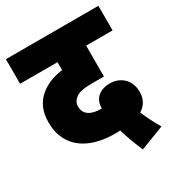

<svg xmlns="http://www.w3.org/2000/svg" viewBox="-167 -729 837 906"><g transform="rotate(-30 252.0 -276.0)"><path d="M347 70 477 20C457 -14 438 -52 423 -87C449 -103 470 -129 470 -173C470 -234 430 -278 365 -278C317 -278 276 -251 276 -197V-194C208 -194 183 -221 183 -258C183 -276 191 -290 203 -299C222 -315 248 -320 301 -320H360V-488H504V-622H0V-488H204V-445C154 -438 113 -422 81 -395C46 -365 25 -324 25 -263C25 -113 145 -60 268 -60C278 -60 289 -60 299 -61C310 -21 327 23 347 70Z"/></g></svg>

Font: Noto Sans Devanagari UI Condensed Black
Style: Regular
Weight: 900
Width: 3
Designer: Jelle Bosma - Monotype Design Team
Foundry: Monotype Imaging Inc.
Version: Version 2.004